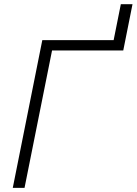

<svg xmlns="http://www.w3.org/2000/svg" viewBox="-20 -904 658 924"><path d="M573.2 -661.1H230.5L98.1 0H41.5L183.6 -710.9H526.9L561.5 -883.8H617.7Z"/></svg>

Font: Franko
Style: Light Italic
Weight: 300
Designer: Google
Version: Version 1.200310; 2013